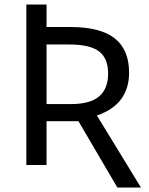

<svg xmlns="http://www.w3.org/2000/svg" viewBox="-20 -734 662 854"><path d="M187 -271H293.9Q380.9 -271 420.9 -305.2Q460.9 -339.4 460.9 -407.2Q460.9 -474.6 420.4 -505.4Q379.9 -536.1 289.1 -536.1H187ZM187 -194.8V0H97.2V-713.9H187V-613.8H293.9Q426.8 -613.8 490.5 -563.2Q554.2 -512.7 554.2 -411.1Q554.2 -269.5 411.1 -220.2L606.9 100.1H502L329.1 -194.8Z"/></svg>

Font: Noto Sans Southeast Asian
Style: Regular
Weight: 400
Designer: Monotype Design Team
Foundry: Monotype Imaging Inc.
Version: Version 1.06 uh; ttfautohint (v1.4.1)